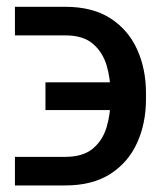

<svg xmlns="http://www.w3.org/2000/svg" viewBox="-20 -550 478 571"><path d="M24.4 -83.5H173.8Q226.6 -83.5 255.9 -107.9Q285.2 -132.3 296.9 -171.4Q308.6 -210.4 308.6 -254.4V-273.9Q308.6 -316.9 296.9 -356Q285.2 -395 256.1 -419.9Q227.1 -444.8 173.8 -444.8H24.4V-529.8H173.8Q255.4 -529.8 308.6 -495.4Q361.8 -460.9 387.9 -402.8Q414.1 -344.7 414.1 -273.9V-254.4Q414.1 -183.6 387.9 -125.5Q361.8 -67.4 308.6 -33Q255.4 1.5 173.8 1.5H24.4ZM115.2 -222.7V-305.2H378.4V-222.7Z"/></svg>

Font: Inter Cardless Tabular
Style: Regular
Weight: 400
Designer: Rasmus Andersson
Foundry: rsms
Version: Version 4.000;git-4fc901f